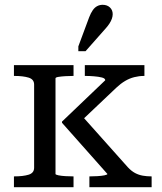

<svg xmlns="http://www.w3.org/2000/svg" viewBox="-20 -779 673 799"><path d="M611 0H352V-45H355Q369 -45 386 -46Q403 -47 415 -49.5Q427 -52 427 -55L238 -268V-273L418 -445Q418 -453 404 -456.5Q390 -460 371 -461.5Q352 -463 337 -463H333V-508H581V-463H579Q559 -463 539 -458Q519 -453 500.5 -442Q482 -431 464 -414L330 -287L512 -83Q527 -67 542 -59Q557 -51 574 -48Q591 -45 609 -45H611ZM122 -81V-427Q122 -449 99 -456Q76 -463 40 -463H38V-508H286V-463H283Q269 -463 252 -462Q235 -461 223 -459Q211 -457 211 -453V-55Q211 -52 223 -49.5Q235 -47 252 -46Q269 -45 283 -45H286V0H38V-45H40Q76 -45 99 -52Q122 -59 122 -81ZM351 -707Q358 -725 366 -736.5Q374 -748 384.5 -753.5Q395 -759 407 -759Q426 -759 437.5 -748Q449 -737 449 -720Q449 -711 445.5 -701Q442 -691 435.5 -681Q429 -671 420 -661L336 -566H306V-586Z"/></svg>

Font: Roboto Serif 20pt
Style: Regular
Weight: 400
Designer: Greg Gazdowicz
Foundry: Commercial Type
Version: Version 1.008